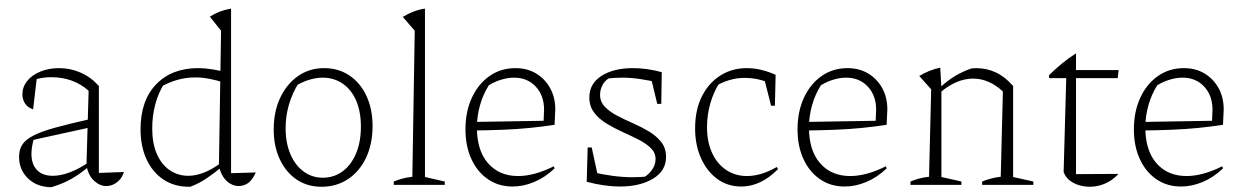

<svg xmlns="http://www.w3.org/2000/svg" viewBox="-20 -776 5219 806"><path d="M426 5Q399 5 375 -17Q351 -39 343 -81L352 -395Q288 -452 194 -452Q174 -452 154 -448.5Q134 -445 113 -439L135 -453L119 -317Q97 -324 85.5 -341Q74 -358 74 -380Q74 -411 94 -436Q114 -461 149.5 -475.5Q185 -490 228 -490Q276 -490 319 -471Q362 -452 395 -415V-50L500 -54Q494 -34 482 -21Q470 -8 455.5 -1.5Q441 5 426 5ZM195 10Q135 9 97.5 -27Q60 -63 60 -118Q60 -147 73 -168Q86 -189 119.5 -206.5Q153 -224 213 -240.5Q273 -257 367 -278V-243L107 -186L123 -197Q118 -181 115 -163Q112 -145 112 -130Q112 -87 135 -62.5Q158 -38 202 -38Q235 -38 274.5 -53Q314 -68 357 -98V-81Q320 -48 281.5 -26Q243 -4 195 10Z M772 8Q712 8 666.5 -22Q621 -52 595.5 -106.5Q570 -161 570 -233Q570 -354 635.5 -422Q701 -490 812 -490Q840 -490 871 -485Q902 -480 935 -471L924 -428Q855 -451 800 -451Q759 -451 722 -440Q685 -429 649 -408L669 -424Q645 -387 632 -338.5Q619 -290 619 -237Q619 -174 638.5 -129.5Q658 -85 692.5 -61.5Q727 -38 771 -38Q802 -38 836.5 -51.5Q871 -65 907 -92V-72Q879 -49 847.5 -27.5Q816 -6 779 8Q777 8 775.5 8Q774 8 772 8ZM982 5Q964 5 946.5 -5Q929 -15 916.5 -34.5Q904 -54 899 -81L908 -647L861 -706Q881 -719 902 -727Q923 -735 950 -740V-49L1054 -52Q1046 -34 1035 -20.5Q1024 -7 1010 -1Q996 5 982 5ZM924 -755 923 -756H924Z M1330 8Q1270 8 1225 -22.5Q1180 -53 1154.5 -107.5Q1129 -162 1129 -232Q1129 -308 1156.5 -366Q1184 -424 1231.5 -457Q1279 -490 1341 -490Q1401 -490 1447 -459Q1493 -428 1518.5 -373Q1544 -318 1544 -247Q1544 -172 1517 -114.5Q1490 -57 1441.5 -24.5Q1393 8 1330 8ZM1335 -30Q1382 -30 1418 -56.5Q1454 -83 1474.5 -131.5Q1495 -180 1495 -244Q1495 -308 1475 -354Q1455 -400 1418.5 -425Q1382 -450 1334 -450Q1306 -450 1274.5 -440Q1243 -430 1211 -409L1235 -430Q1207 -385 1193 -337Q1179 -289 1179 -238Q1179 -176 1199 -129Q1219 -82 1254.5 -56Q1290 -30 1335 -30Z M1633 0V-14Q1648 -20 1666.5 -25.5Q1685 -31 1711 -34L1721 -647L1671 -705Q1692 -718 1715 -727Q1738 -736 1764 -740V-33L1847 -14V0Z M2132 7Q2073 7 2028.5 -23.5Q1984 -54 1959 -108Q1934 -162 1934 -233Q1934 -307 1960.5 -365Q1987 -423 2034.5 -456.5Q2082 -490 2144 -490Q2193 -490 2230.5 -467.5Q2268 -445 2289.5 -406Q2311 -367 2311 -317L2308 -252Q2255 -244 2204.5 -239Q2154 -234 2095.5 -231.5Q2037 -229 1961 -228V-264L2262 -269L2264 -315Q2264 -375 2229 -412.5Q2194 -450 2138 -450Q2112 -450 2084 -441.5Q2056 -433 2032 -418Q2007 -378 1994.5 -332.5Q1982 -287 1982 -241Q1982 -144 2029 -90.5Q2076 -37 2155 -37Q2223 -37 2305 -78L2308 -69Q2268 -31 2222.5 -12Q2177 7 2132 7Z M2582 7Q2550 7 2515 2Q2480 -3 2443 -13L2460 -55Q2506 -44 2550.5 -38Q2595 -32 2637 -32Q2654 -32 2670.5 -33Q2687 -34 2703 -36L2670 -26Q2694 -34 2713 -57.5Q2732 -81 2732 -108Q2732 -135 2712 -154.5Q2692 -174 2660.5 -190Q2629 -206 2593.5 -222Q2558 -238 2526 -257.5Q2494 -277 2474 -303.5Q2454 -330 2454 -367Q2454 -425 2505 -457.5Q2556 -490 2637 -490Q2664 -490 2695 -486Q2726 -482 2758 -473L2746 -429Q2703 -439 2665.5 -444.5Q2628 -450 2592 -450Q2576 -450 2560 -449Q2544 -448 2526 -446L2547 -453Q2523 -443 2511 -422Q2499 -401 2499 -378Q2499 -349 2519 -328Q2539 -307 2570.5 -290.5Q2602 -274 2637.5 -258.5Q2673 -243 2704.5 -224Q2736 -205 2756 -179.5Q2776 -154 2776 -117Q2776 -59 2721.5 -26Q2667 7 2582 7ZM2443 -13 2447 -157H2464L2495 -13ZM2739 -340 2707 -473H2758L2756 -340Z M3092 7Q3035 7 2991.5 -24.5Q2948 -56 2923 -111.5Q2898 -167 2898 -237Q2898 -315 2926.5 -371.5Q2955 -428 3004 -459Q3053 -490 3115 -490Q3146 -490 3176.5 -482.5Q3207 -475 3236 -462L3225 -420Q3171 -449 3105 -449Q3073 -449 3041 -439.5Q3009 -430 2980 -412L3002 -431Q2976 -391 2962 -342.5Q2948 -294 2948 -243Q2948 -179 2970 -132.5Q2992 -86 3030 -61.5Q3068 -37 3116 -37Q3145 -37 3176.5 -46.5Q3208 -56 3241 -75L3246 -66Q3174 7 3092 7ZM3217 -332 3184 -462H3236L3233 -332Z M3526 7Q3467 7 3422.5 -23.5Q3378 -54 3353 -108Q3328 -162 3328 -233Q3328 -307 3354.5 -365Q3381 -423 3428.5 -456.5Q3476 -490 3538 -490Q3587 -490 3624.5 -467.5Q3662 -445 3683.5 -406Q3705 -367 3705 -317L3702 -252Q3649 -244 3598.5 -239Q3548 -234 3489.5 -231.5Q3431 -229 3355 -228V-264L3656 -269L3658 -315Q3658 -375 3623 -412.5Q3588 -450 3532 -450Q3506 -450 3478 -441.5Q3450 -433 3426 -418Q3401 -378 3388.5 -332.5Q3376 -287 3376 -241Q3376 -144 3423 -90.5Q3470 -37 3549 -37Q3617 -37 3699 -78L3702 -69Q3662 -31 3616.5 -12Q3571 7 3526 7Z M3802 0V-14Q3817 -20 3835 -25.5Q3853 -31 3880 -34L3889 -401L3839 -457Q3880 -482 3927 -492L3932 -406V-33L4016 -14V0ZM4103 0V-14Q4118 -20 4136.5 -25.5Q4155 -31 4181 -34L4190 -392L4233 -415V-33L4318 -14V0ZM3927 -388 3926 -408Q3956 -437 3989.5 -457Q4023 -477 4059 -489Q4064 -489 4068.5 -489.5Q4073 -490 4077 -490Q4122 -490 4160.5 -472Q4199 -454 4233 -415L4190 -392Q4132 -446 4065 -446Q3996 -446 3927 -388Z M4497 -552V-482H4676L4672 -448H4497V-45L4675 -46Q4660 -29 4640 -16.5Q4620 -4 4598 2Q4576 8 4554 8Q4517 8 4486.5 -8Q4456 -24 4445 -54L4456 -448H4384V-461Q4410 -486 4437 -508.5Q4464 -531 4497 -552Z M4938 7Q4879 7 4834.5 -23.5Q4790 -54 4765 -108Q4740 -162 4740 -233Q4740 -307 4766.5 -365Q4793 -423 4840.5 -456.5Q4888 -490 4950 -490Q4999 -490 5036.5 -467.5Q5074 -445 5095.5 -406Q5117 -367 5117 -317L5114 -252Q5061 -244 5010.5 -239Q4960 -234 4901.5 -231.5Q4843 -229 4767 -228V-264L5068 -269L5070 -315Q5070 -375 5035 -412.5Q5000 -450 4944 -450Q4918 -450 4890 -441.5Q4862 -433 4838 -418Q4813 -378 4800.5 -332.5Q4788 -287 4788 -241Q4788 -144 4835 -90.5Q4882 -37 4961 -37Q5029 -37 5111 -78L5114 -69Q5074 -31 5028.5 -12Q4983 7 4938 7Z"/></svg>

Font: Piazzolla Thin Thin
Style: Regular
Weight: 250
Version: Version 2.005